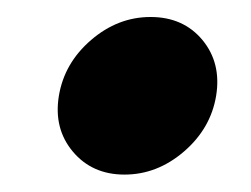

<svg xmlns="http://www.w3.org/2000/svg" viewBox="-20 -457 295 226"><path d="M126.5 -251.5Q88.4 -251.5 65.7 -278.6Q43 -305.7 49.3 -344.2Q55.7 -382.8 87.2 -409.9Q118.7 -437 157.2 -437Q195.8 -437 218.3 -409.9Q240.7 -382.8 234.4 -344.2Q228 -305.7 196.5 -278.6Q165 -251.5 126.5 -251.5Z"/></svg>

Font: Inter Display Extra Bold
Style: Italic
Weight: 800
Italic angle: -9.39999°
Designer: Rasmus Andersson
Foundry: rsms
Version: Version 4.000;git-4fc901f